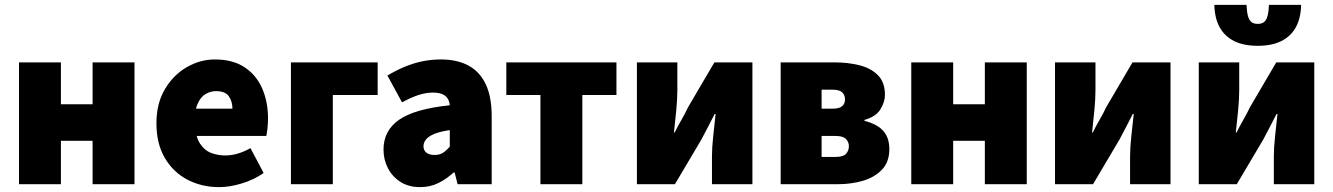

<svg xmlns="http://www.w3.org/2000/svg" viewBox="-20 -756 5472 788"><path d="M58 0V-500H230V-328H360V-500H532V0H360V-178H230V0Z M880 12Q807 12 748.5 -19Q690 -50 656 -108.5Q622 -167 622 -250Q622 -331 656.5 -389.5Q691 -448 746 -480Q801 -512 862 -512Q936 -512 984.5 -479.5Q1033 -447 1056.5 -392Q1080 -337 1080 -270Q1080 -248 1077.5 -227.5Q1075 -207 1073 -198H758L756 -310H934Q934 -339 919.5 -360.5Q905 -382 866 -382Q845 -382 824.5 -370.5Q804 -359 791 -330Q778 -301 780 -250Q782 -195 801 -166.5Q820 -138 847.5 -128Q875 -118 904 -118Q930 -118 955.5 -125.5Q981 -133 1008 -148L1062 -46Q1022 -18 972 -3Q922 12 880 12Z M1174 0V-500H1530V-366H1346V0Z M1704 12Q1657 12 1623.5 -9.5Q1590 -31 1572 -66Q1554 -101 1554 -142Q1554 -220 1618 -264.5Q1682 -309 1826 -324Q1824 -342 1816 -353.5Q1808 -365 1793 -370.5Q1778 -376 1756 -376Q1729 -376 1699 -366.5Q1669 -357 1630 -336L1570 -446Q1605 -467 1641 -482Q1677 -497 1714 -504.5Q1751 -512 1790 -512Q1855 -512 1901.5 -487.5Q1948 -463 1973 -411.5Q1998 -360 1998 -278V0H1858L1846 -48H1842Q1812 -21 1778.5 -4.5Q1745 12 1704 12ZM1764 -120Q1785 -120 1799 -129.5Q1813 -139 1826 -154V-222Q1785 -216 1761.5 -206Q1738 -196 1728 -183Q1718 -170 1718 -156Q1718 -139 1730 -129.5Q1742 -120 1764 -120Z M2198 0V-366H2058V-500H2510V-366H2370V0Z M2594 0V-500H2760V-387Q2760 -350 2755.5 -303.5Q2751 -257 2746 -212H2749Q2760 -235 2777 -264.5Q2794 -294 2804 -316L2912 -500H3068V0H2902V-113Q2902 -150 2907 -196Q2912 -242 2917 -288H2913Q2902 -266 2886 -235.5Q2870 -205 2859 -184L2750 0Z M3184 0V-500H3404Q3461 -500 3508 -488Q3555 -476 3583.5 -447Q3612 -418 3612 -366Q3612 -338 3593.5 -307.5Q3575 -277 3528 -264V-260Q3560 -252 3583 -237.5Q3606 -223 3618 -200Q3630 -177 3630 -144Q3630 -92 3600.5 -60.5Q3571 -29 3523 -14.5Q3475 0 3418 0ZM3352 -310H3397Q3424 -310 3436 -320Q3448 -330 3448 -348Q3448 -366 3436.5 -377Q3425 -388 3396 -388H3352ZM3352 -112H3410Q3441 -112 3452.5 -125Q3464 -138 3464 -156Q3464 -173 3452 -185.5Q3440 -198 3410 -198H3352Z M3720 0V-500H3892V-328H4022V-500H4194V0H4022V-178H3892V0Z M4310 0V-500H4476V-387Q4476 -350 4471.5 -303.5Q4467 -257 4462 -212H4465Q4476 -235 4493 -264.5Q4510 -294 4520 -316L4628 -500H4784V0H4618V-113Q4618 -150 4623 -196Q4628 -242 4633 -288H4629Q4618 -266 4602 -235.5Q4586 -205 4575 -184L4466 0Z M4900 0V-500H5066V-387Q5066 -350 5061.5 -303.5Q5057 -257 5052 -212H5055Q5066 -235 5083 -264.5Q5100 -294 5110 -316L5218 -500H5374V0H5208V-113Q5208 -150 5213 -196Q5218 -242 5223 -288H5219Q5208 -266 5192 -235.5Q5176 -205 5165 -184L5056 0ZM5142 -568Q5084 -568 5045 -587.5Q5006 -607 4985.5 -644.5Q4965 -682 4964 -736H5096Q5097 -709 5101.5 -691.5Q5106 -674 5115.5 -666Q5125 -658 5142 -658Q5159 -658 5168.5 -666Q5178 -674 5182.5 -691.5Q5187 -709 5188 -736H5320Q5319 -682 5298.5 -644.5Q5278 -607 5239 -587.5Q5200 -568 5142 -568Z"/></svg>

Font: Source Sans 3 Black
Style: Regular
Weight: 900
Designer: Paul D. Hunt
Foundry: Adobe
Version: Version 3.046;hotconv 1.0.118;makeotfexe 2.5.65603